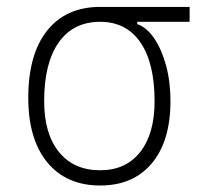

<svg xmlns="http://www.w3.org/2000/svg" viewBox="-20 -538 626 567"><path d="M275.9 9.8Q175.8 9.8 119.6 -58.6Q63.5 -127 63.5 -249Q63.5 -377.4 119.1 -447.5Q174.8 -517.6 275.9 -517.6H540V-473.6H385.3V-466.8Q413.6 -457 435.5 -424.6Q457.5 -392.1 470.5 -344.2Q483.4 -296.4 483.4 -239.3Q483.4 -121.6 428.5 -55.9Q373.5 9.8 275.9 9.8ZM275.9 -35.2Q351.6 -35.2 394 -89.1Q436.5 -143.1 436.5 -239.3Q436.5 -351.6 394.8 -412.6Q353 -473.6 275.9 -473.6Q196.3 -473.6 153.3 -412.6Q110.4 -351.6 110.4 -239.3Q110.4 -143.1 154.1 -89.1Q197.8 -35.2 275.9 -35.2Z"/></svg>

Font: Cascadia Code NF ExtraLight
Style: Regular
Weight: 200
Monospace: yes
Designer: Aaron Bell
Foundry: Saja Typeworks
Version: Version 2404.023; ttfautohint (v1.8.4)